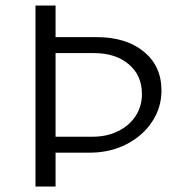

<svg xmlns="http://www.w3.org/2000/svg" viewBox="-20 -678 649 698"><path d="M567 -349Q567 -287 533 -235.5Q499 -184 439.5 -153.5Q380 -123 306 -123H182V0H109V-658H182V-543H332Q438 -543 502.5 -490.5Q567 -438 567 -349ZM496 -336Q496 -404 448 -444.5Q400 -485 321 -485H182V-181H317Q369 -181 410 -201.5Q451 -222 473.5 -257Q496 -292 496 -336Z"/></svg>

Font: Ysabeau SC
Style: Regular
Weight: 400
Designer: Christian Thalmann (Catharsis Fonts)
Version: Version 0.003